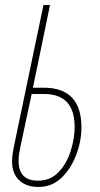

<svg xmlns="http://www.w3.org/2000/svg" viewBox="-20 -734 399 764"><path d="M133 10Q186 10 224 -26Q262 -62 283 -117Q304 -172 304 -227Q304 -385 154 -385H111L179 -714H153L36 -154Q28 -117 28 -91Q28 -44 56 -17Q84 10 133 10ZM131 -15Q54 -15 54 -94Q54 -109 56 -122.5Q58 -136 62 -154L106 -360H155Q277 -360 277 -229Q277 -184 261.5 -134Q246 -84 213.5 -49.5Q181 -15 131 -15Z"/></svg>

Font: Noto Sans Display Condensed Thin
Style: Italic
Weight: 250
Width: 3
Italic angle: -12°
Designer: Monotype Design Team
Foundry: Monotype Imaging Inc.
Version: Version 1.900